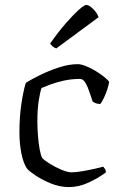

<svg xmlns="http://www.w3.org/2000/svg" viewBox="-20 -761 489 781"><path d="M260 0Q223 0 186.5 -15Q150 -30 123.5 -48Q97 -66 90 -75Q75 -97 67 -137Q59 -177 59 -223Q59 -285 67 -338.5Q75 -392 85 -424Q107 -438 142.5 -455.5Q178 -473 219 -486.5Q260 -500 296 -500Q310 -500 330 -492Q350 -484 369.5 -472Q389 -460 404 -448Q419 -436 424 -428Q422 -415 416.5 -397.5Q411 -380 403 -363.5Q395 -347 388 -338Q378 -338 370 -341Q362 -344 357 -348Q351 -364 344 -386Q337 -408 327.5 -424Q318 -440 306 -440Q271 -440 239.5 -433Q208 -426 184 -417Q160 -408 149 -403Q143 -387 137.5 -351.5Q132 -316 132 -268Q132 -239 134.5 -208Q137 -177 141.5 -152.5Q146 -128 152 -118Q160 -109 182.5 -95Q205 -81 230 -70.5Q255 -60 271 -60Q288 -60 314.5 -64.5Q341 -69 365.5 -74.5Q390 -80 400 -83Q402 -80 406 -75Q410 -70 411 -60Q379 -36 339.5 -18Q300 0 260 0ZM209 -564Q200 -567 193.5 -573Q187 -579 184 -584Q217 -631 247.5 -666Q278 -701 300.5 -721Q323 -741 331 -741Q342 -741 358.5 -725Q375 -709 381 -691Z"/></svg>

Font: Texturina ExtraLight
Style: Regular
Weight: 200
Designer: Guillermo Torres Carreño
Foundry: Omnibus-Type
Version: Version 1.002; ttfautohint (v1.8.3)